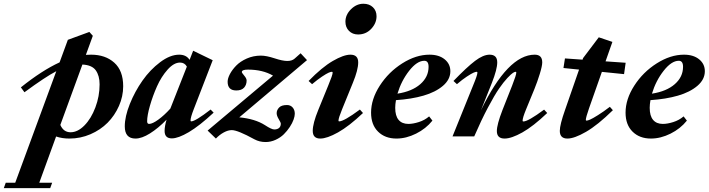

<svg xmlns="http://www.w3.org/2000/svg" viewBox="-151 -709 3684 998"><path d="M210 11.2Q171.4 11.2 140.6 0.5L53.2 240.7H120.1L109.9 269H-131.3L-121.1 240.7H-71.8L141.6 -338.9Q85.9 -310.1 -23.9 -229.5L-42.5 -254.9Q67.9 -343.3 158.7 -384.8L201.7 -502L313.5 -543L331.5 -522.9L295.4 -423.8Q313 -424.8 322.3 -424.8Q396.5 -424.8 442.9 -383.3Q489.3 -341.8 489.3 -260.7Q489.3 -208 467.3 -158.2Q445.3 -108.4 408.2 -71Q371.1 -33.7 319.1 -11.2Q267.1 11.2 210 11.2ZM366.7 -270.5Q366.7 -315.4 346.9 -343.3Q327.1 -371.1 277.3 -373.5L162.6 -59.6Q179.2 -21.5 215.8 -21.5Q252.9 -21.5 287.8 -56.9Q322.8 -92.3 344.7 -150.4Q366.7 -208.5 366.7 -270.5Z M553.2 11.2Q497.6 11.2 497.6 -52.2Q497.6 -103 523.7 -168.2Q549.8 -233.4 589.6 -290Q629.4 -346.7 681.4 -385.7Q733.4 -424.8 780.3 -424.8Q817.4 -424.8 834.5 -397.9L853 -445.3L954.6 -396L856 -141.1Q839.4 -98.6 839.4 -83Q839.4 -78.1 842.8 -78.1Q864.3 -78.1 943.8 -139.6L959.5 -123.5Q885.7 -54.7 830.6 -22.2Q775.4 10.3 742.2 10.3Q704.6 10.3 704.6 -28.3Q704.6 -52.7 714.8 -86.9Q670.9 -42 628.4 -15.4Q585.9 11.2 553.2 11.2ZM613.8 -78.6Q613.8 -64.9 624 -64.9Q641.1 -64.9 671.6 -86.9Q702.1 -108.9 734.4 -144.5L820.3 -362.8Q808.6 -383.8 784.7 -383.8Q752.9 -383.8 720.2 -347.2Q687.5 -310.5 665 -260Q642.6 -209.5 628.2 -158.9Q613.8 -108.4 613.8 -78.6Z M1381.3 -117.7Q1381.3 -105.5 1375 -87.4Q1368.7 -69.3 1355.2 -48.8Q1341.8 -28.3 1324.2 -11Q1306.6 6.3 1281.5 17.8Q1256.3 29.3 1229.5 29.3Q1197.8 29.3 1171.4 15.1Q1084.5 -32.7 1053.7 -32.7Q1034.7 -32.7 1012.5 -20.8Q990.2 -8.8 971.2 11.2L928.2 -30.3L1268.1 -315.9Q1214.4 -347.2 1137.7 -347.2Q1106 -347.2 1106 -334.5Q1106 -330.6 1118.4 -315.9Q1130.9 -301.3 1130.9 -290.5Q1130.9 -268.1 1117.7 -253.4Q1104.5 -238.8 1077.1 -238.8Q1032.2 -238.8 1032.2 -284.2Q1032.2 -301.3 1043.9 -323.7Q1055.7 -346.2 1076.7 -367.9Q1097.7 -389.6 1131.8 -404.8Q1166 -419.9 1205.1 -419.9Q1233.4 -419.9 1276.4 -405.8Q1317.9 -392.1 1342.3 -392.1Q1366.7 -392.1 1380.4 -404.3L1411.6 -432.1L1444.8 -396.5L1092.8 -99.1Q1174.8 -91.3 1226.1 -58.6Q1260.3 -36.1 1274.4 -36.1Q1290.5 -36.1 1299.6 -43.9Q1308.6 -51.8 1308.6 -66.4Q1308.6 -71.8 1297.9 -89.6Q1287.1 -107.4 1287.1 -120.6Q1287.1 -136.7 1299.6 -149.9Q1312 -163.1 1340.8 -163.1Q1358.9 -163.1 1370.1 -150.4Q1381.3 -137.7 1381.3 -117.7Z M1710.4 -529.8Q1681.2 -529.8 1662.8 -548.6Q1644.5 -567.4 1644.5 -596.2Q1644.5 -632.3 1673.3 -660.9Q1702.1 -689.5 1737.8 -689.5Q1768.6 -689.5 1787.4 -671.4Q1806.2 -653.3 1806.2 -624.5Q1806.2 -588.4 1778.6 -559.1Q1751 -529.8 1710.4 -529.8ZM1513.7 11.2Q1474.6 11.2 1474.6 -28.8Q1474.6 -67.4 1503.4 -137.7L1555.2 -264.6Q1578.1 -319.3 1578.1 -331.5Q1578.1 -335.9 1574.2 -335.9Q1568.4 -335.9 1557.1 -331.1Q1545.9 -326.2 1522.7 -310.8Q1499.5 -295.4 1471.2 -271.5L1453.1 -288.1Q1522.5 -359.4 1578.9 -392.1Q1635.3 -424.8 1670.4 -424.8Q1710.9 -424.8 1710.9 -384.8Q1710.9 -345.7 1683.1 -278.3L1627 -140.6Q1608.4 -95.2 1608.4 -82Q1608.4 -78.1 1611.8 -78.1Q1636.7 -78.1 1719.7 -139.6L1735.8 -121.6Q1663.1 -52.7 1606 -20.8Q1548.8 11.2 1513.7 11.2Z M1909.7 11.2Q1850.6 11.2 1814.2 -24.7Q1777.8 -60.5 1777.8 -123.5Q1777.8 -193.4 1823.2 -263.9Q1868.7 -334.5 1939.9 -379.6Q2011.2 -424.8 2081.5 -424.8Q2130.9 -424.8 2160.4 -400.6Q2189.9 -376.5 2189.9 -338.9Q2189.9 -295.9 2151.4 -262.9Q2112.8 -230 2050.3 -211.9Q1987.8 -193.8 1907.2 -188.5Q1903.3 -166.5 1903.3 -148.4Q1903.3 -106.9 1920.9 -85.9Q1938.5 -64.9 1971.7 -64.9Q1995.6 -64.9 2025.9 -74.5Q2056.2 -84 2079.6 -104L2096.7 -82Q2063 -40 2011.7 -14.4Q1960.4 11.2 1909.7 11.2ZM2054.7 -393.1Q2016.6 -393.1 1975.8 -341.1Q1935.1 -289.1 1915 -222.2Q1990.7 -233.9 2033.7 -271.5Q2076.7 -309.1 2076.7 -361.8Q2076.7 -393.1 2054.7 -393.1Z M2201.2 0 2308.1 -264.6Q2330.6 -318.4 2330.6 -331.5Q2330.6 -335.9 2326.7 -335.9Q2321.3 -335.9 2310.1 -331.1Q2298.8 -326.2 2275.4 -310.8Q2252 -295.4 2224.1 -271.5L2206.1 -288.1Q2275.9 -360.4 2318.4 -392.6Q2360.8 -424.8 2394 -424.8Q2433.6 -424.8 2433.6 -384.8Q2433.6 -349.1 2405.8 -278.3L2349.1 -136.2Q2488.8 -424.8 2628.4 -424.8Q2667.5 -424.8 2667.5 -384.8Q2667.5 -366.2 2654.8 -325Q2642.1 -283.7 2627 -246.6L2583.5 -140.6Q2565.4 -96.7 2565.4 -81.5Q2565.4 -77.6 2569.3 -77.6Q2594.2 -77.6 2677.2 -139.2L2693.4 -121.6Q2620.6 -52.2 2564 -20.5Q2507.3 11.2 2471.7 11.2Q2431.6 11.2 2431.6 -27.8Q2431.6 -61.5 2460.9 -137.2L2511.2 -264.6Q2532.7 -319.3 2532.7 -332Q2532.7 -335.9 2528.8 -335.9Q2524.4 -335.9 2515.4 -330.3Q2506.3 -324.7 2486.3 -303.5Q2466.3 -282.2 2442.9 -248.3Q2419.4 -214.4 2385 -149.4Q2350.6 -84.5 2314 0Z M2798.3 11.2Q2758.8 11.2 2758.8 -28.8Q2758.8 -60.5 2786.1 -137.7L2858.9 -347.2L2777.8 -355.5L2785.6 -405.3L2877 -398.9L2879.9 -407.2L2961.4 -515.1L3032.2 -491.2L2996.6 -390.1L3101.1 -382.8L3092.8 -323.7L2977.5 -335.4L2910.6 -145.5Q2894 -98.1 2894 -85.4Q2894 -82 2897.9 -82Q2903.8 -82 2916.7 -87.6Q2929.7 -93.3 2957 -110.4Q2984.4 -127.4 3019 -153.8L3034.7 -136.2Q2955.6 -58.6 2895 -23.7Q2834.5 11.2 2798.3 11.2Z M3232.4 11.2Q3173.3 11.2 3137 -24.7Q3100.6 -60.5 3100.6 -123.5Q3100.6 -193.4 3146 -263.9Q3191.4 -334.5 3262.7 -379.6Q3334 -424.8 3404.3 -424.8Q3453.6 -424.8 3483.2 -400.6Q3512.7 -376.5 3512.7 -338.9Q3512.7 -295.9 3474.1 -262.9Q3435.5 -230 3373 -211.9Q3310.5 -193.8 3230 -188.5Q3226.1 -166.5 3226.1 -148.4Q3226.1 -106.9 3243.7 -85.9Q3261.2 -64.9 3294.4 -64.9Q3318.4 -64.9 3348.6 -74.5Q3378.9 -84 3402.3 -104L3419.4 -82Q3385.7 -40 3334.5 -14.4Q3283.2 11.2 3232.4 11.2ZM3377.4 -393.1Q3339.4 -393.1 3298.6 -341.1Q3257.8 -289.1 3237.8 -222.2Q3313.5 -233.9 3356.4 -271.5Q3399.4 -309.1 3399.4 -361.8Q3399.4 -393.1 3377.4 -393.1Z"/></svg>

Font: Elstob 18pt ExtraBold
Style: Italic
Weight: 800
Italic angle: -20°
Designer: Peter S. Baker
Version: Version 1.015